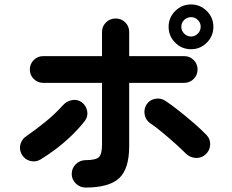

<svg xmlns="http://www.w3.org/2000/svg" viewBox="-20 -833 1040 862"><path d="M364 9Q339 9 320.5 -9Q302 -27 302 -52Q302 -78 320.5 -96Q339 -114 364 -114Q410 -114 424 -127.5Q438 -141 438 -184V-461H174Q149 -461 131.5 -478.5Q114 -496 114 -521Q114 -546 131.5 -563.5Q149 -581 174 -581H438V-689Q438 -715 456 -732.5Q474 -750 499 -750Q525 -750 542.5 -732.5Q560 -715 560 -689V-581H807Q832 -581 849.5 -563.5Q867 -546 867 -521Q867 -496 849.5 -478.5Q832 -461 807 -461H560V-177Q560 -75 515 -33Q470 9 364 9ZM162 -117Q140 -104 115.5 -110.5Q91 -117 78 -139Q65 -162 72 -186Q79 -210 100 -223Q141 -251 185 -287Q229 -323 262 -360Q279 -379 303 -383.5Q327 -388 347 -374Q367 -359 371.5 -334Q376 -309 360 -289Q335 -257 301.5 -224.5Q268 -192 231.5 -164.5Q195 -137 162 -117ZM902 -139Q883 -122 857.5 -124Q832 -126 814 -144Q794 -164 765.5 -189.5Q737 -215 707.5 -239.5Q678 -264 654 -280Q634 -294 629.5 -318.5Q625 -343 638 -364Q652 -385 677 -389.5Q702 -394 723 -380Q749 -363 783 -336Q817 -309 850 -280.5Q883 -252 907 -227Q925 -209 923.5 -182.5Q922 -156 902 -139ZM838 -612Q796 -612 766.5 -641.5Q737 -671 737 -713Q737 -754 766.5 -783.5Q796 -813 838 -813Q879 -813 908.5 -783.5Q938 -754 938 -713Q938 -671 908.5 -641.5Q879 -612 838 -612ZM838 -669Q855 -669 868 -682Q881 -695 881 -713Q881 -731 868 -743.5Q855 -756 838 -756Q820 -756 807 -743.5Q794 -731 794 -713Q794 -695 807 -682Q820 -669 838 -669Z"/></svg>

Font: Zen Maru Gothic
Style: Bold
Weight: 700
Designer: Yoshimichi Ohira
Foundry: Positype
Version: Version 1.001